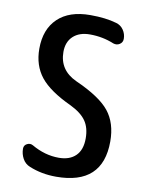

<svg xmlns="http://www.w3.org/2000/svg" viewBox="-84 -801 669 872"><g transform="rotate(10 250.0 -365.0)"><path d="M245.1 -320.3Q143.6 -367.2 101.6 -419.9Q59.6 -472.7 59.6 -549.8Q59.6 -639.6 112.3 -689.9Q165 -740.2 261.7 -740.2Q333 -740.2 382.8 -725.6Q404.3 -719.7 417 -701.2Q429.7 -682.6 429.7 -660.2Q429.7 -643.6 416 -634.8Q402.3 -626 385.7 -631.8Q334 -653.3 275.4 -653.3Q226.6 -653.3 198.2 -627Q169.9 -600.6 169.9 -554.7Q169.9 -470.7 250 -433.6Q364.3 -382.8 407.2 -329.1Q450.2 -275.4 450.2 -190.4Q450.2 9.8 235.4 9.8Q168 9.8 111.3 -13.7Q88.9 -22.5 77.1 -43.9Q65.4 -65.4 65.4 -89.8Q65.4 -105.5 79.6 -112.8Q93.8 -120.1 107.4 -112.3Q168 -77.1 232.4 -77.1Q282.2 -77.1 310.1 -104.5Q337.9 -131.8 337.9 -184.6Q337.9 -233.4 316.4 -264.6Q294.9 -295.9 245.1 -320.3Z"/></g></svg>

Font: Rounded-X Mgen+ 1mn medium
Style: Regular
Weight: 500
Designer: [Source Han Sans]
Ryoko NISHIZUKA  (kana & ideographs); Paul D. Hunt (Latin, Greek & Cyrillic); Wenlong ZHANG  (bopomofo
Version: Version 1.059.20150602